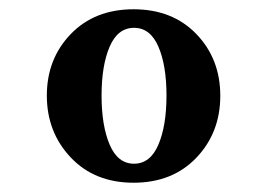

<svg xmlns="http://www.w3.org/2000/svg" viewBox="-20 -735 576 414"><path d="M132.5 -395.5Q81 -450 81 -529Q81 -608 132.5 -661.5Q184 -715 268 -715Q352 -715 403.5 -661.5Q455 -608 455 -528.5Q455 -449 403.5 -395Q352 -341 268 -341Q184 -341 132.5 -395.5ZM216.5 -634.5Q199 -594 199 -529Q199 -464 216.5 -423Q234 -382 269 -382Q304 -382 321.5 -423Q339 -464 339 -529Q339 -594 321.5 -634.5Q304 -675 269 -675Q234 -675 216.5 -634.5Z"/></svg>

Font: Croissant One
Style: Regular
Weight: 400
Designer: Eduardo Rodriguez Tunni
Foundry: Eduardo Rodriguez Tunni
Version: Version 1.001